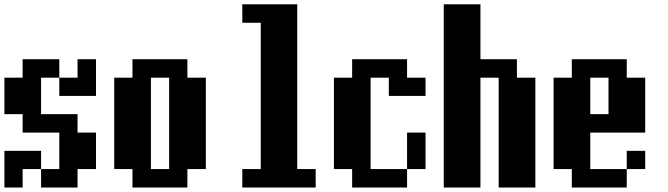

<svg xmlns="http://www.w3.org/2000/svg" viewBox="-20 -796 3040 874"><path d="M0 -276.4V-442.4H83V-526.4H250V-442.4H333V-526.4H417V-359.4H250V-442.4H167V-276.4H333V-192.4H417V-26.4H333V57.6H167V-26.4H250V-192.4H83V-276.4ZM0 57.6V-109.4H167V-26.4H83V57.6Z M667 -26.4H750V-442.4H667ZM500 -26.4V-442.4H583V-526.4H833V-442.4H917V-26.4H833V57.6H583V-26.4Z M1083 -26.4H1167V-692.4H1083V-776.4H1333V-26.4H1417V57.6H1083Z M1500 -26.4V-442.4H1583V-526.4H1833V-442.4H1917V-359.4H1750V-442.4H1667V-26.4H1833V-192.4H1917V-26.4H1833V57.6H1583V-26.4Z M2000 57.6V-776.4H2167V-526.4H2333V-442.4H2417V57.6H2250V-442.4H2167V57.6Z M2667 -276.4H2750V-442.4H2667ZM2500 -26.4V-442.4H2583V-526.4H2833V-442.4H2917V-192.4H2667V-26.4H2833V57.6H2583V-26.4ZM2833 -26.4V-109.4H2917V-26.4Z"/></svg>

Font: KH Dot Dougenzaka 12
Style: Regular
Weight: 400
Designer: Original version for X68000 by Keitarou Hiraki (http://hp.vector.co.jp/authors/VA000874/) / TrueType conversion by Homem
Version: Version 1.00.20150527